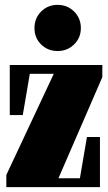

<svg xmlns="http://www.w3.org/2000/svg" viewBox="-20 -766 441 786"><path d="M20 -294.9V-500H398.9V-450.2L219.2 -36.1H307.1L335.9 -205.1H389.2V0H5.9V-49.8L200.2 -463.9H102.1L73.2 -294.9ZM121.1 -650.9Q121.1 -691.4 148.4 -718.8Q175.8 -746.1 215.8 -746.1Q255.9 -746.1 283.4 -718.8Q311 -691.4 311 -650.9Q311 -611.3 283.4 -584.2Q255.9 -557.1 215.8 -557.1Q175.8 -557.1 148.4 -584Q121.1 -610.8 121.1 -650.9Z"/></svg>

Font: Lletraferida
Style: Heavy
Weight: 900
Designer: Josep Patau Bellart
Foundry: Josep Patau Bellart
Version: Version 1.000